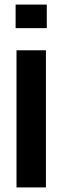

<svg xmlns="http://www.w3.org/2000/svg" viewBox="-20 -820 273 840"><path d="M48.3 -696.9V-800H184.7V-696.9ZM52.2 0V-600H180.9V0Z"/></svg>

Font: Big Shoulders Stencil Text SC Thin
Style: Regular
Weight: 100
Designer: Patric King
Foundry: XO Type Co
Version: Version 2.001